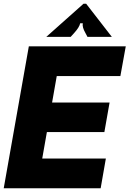

<svg xmlns="http://www.w3.org/2000/svg" viewBox="-21 -1012 696 1032"><path d="M520 0H-1L134 -763H655L626 -603H284L259 -461H568L540 -302H231L206 -160H548ZM228 -814 428 -992H442L580 -814H449L438 -835Q420 -866 424 -887H410Q406 -866 378 -835L359 -814Z"/></svg>

Font: Open Sauce Sans Black Italic
Style: Regular
Weight: 900
Italic angle: -10°
Designer: Alfredo Marco Pradil
Foundry: Creative Sauce Fz LLC
Version: Version 1.477